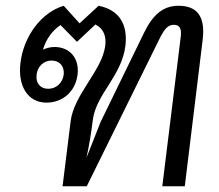

<svg xmlns="http://www.w3.org/2000/svg" viewBox="-20 -646 759 666"><path d="M225 -225 197 0H281L538 -521C551 -544 562 -560 583 -560C605 -560 610 -544 607 -519L543 0H621L683 -508C693 -590 663 -626 599 -626C543 -626 508 -591 479 -531L329 -223L280 -99C290 -145 296 -183 302 -230C313 -319 402 -382 415 -487C424 -562 393 -612 322 -626L256 -565L201 -626C124 -603 62 -521 51 -428C41 -347 77 -290 141 -290C198 -290 242 -329 249 -387C256 -443 223 -483 169 -483C154 -483 141 -479 129 -474C140 -510 161 -540 190 -559L247 -501L311 -561C341 -546 349 -518 345 -487C334 -401 236 -318 225 -225ZM107 -387C110 -416 132 -436 159 -436C187 -436 204 -416 201 -387C197 -358 175 -338 147 -338C120 -338 103 -358 107 -387Z"/></svg>

Font: TPK Tissa Web
Style: Italic
Weight: 400
Italic angle: -7°
Designer: Jacques Le Bailly, Suppakit Chalermlarp | Katatrad Co.,Ltd.
Foundry: Jacques Le Bailly, Cadson Demak Co.,Ltd.
Version: Version 5.000;Glyphs 3.1.2 (3151)